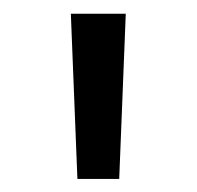

<svg xmlns="http://www.w3.org/2000/svg" viewBox="-20 -748 294 287"><path d="M85.9 -727.5H168L158.2 -480.5H95.7Z"/></svg>

Font: Intratopia Thin
Style: Regular
Weight: 100
Designer: Rasmus Andersson
Foundry: rsms
Version: Version 3.000;Glyphs 3.2.3 (3260)